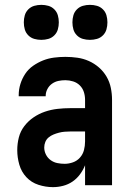

<svg xmlns="http://www.w3.org/2000/svg" viewBox="-20 -762 540 790"><path d="M198 8Q168 8 138.5 -1.5Q109 -11 88.5 -33Q68 -55 59.5 -84.5Q51 -114 51 -144Q51 -171 57.5 -196.5Q64 -222 80 -243Q96 -264 118 -279Q140 -294 165 -302.5Q190 -311 216.5 -314Q243 -317 269 -317H330V-351Q330 -368 325 -383.5Q320 -399 308.5 -410.5Q297 -422 281 -427Q265 -432 249 -432Q234 -432 220 -429Q206 -426 194 -417.5Q182 -409 175 -395.5Q168 -382 168 -368V-366H57V-371Q57 -394 64 -416.5Q71 -439 84 -458.5Q97 -478 116.5 -491.5Q136 -505 157.5 -513.5Q179 -522 202.5 -525Q226 -528 249 -528Q274 -528 298.5 -524.5Q323 -521 345.5 -511Q368 -501 387 -484.5Q406 -468 418.5 -446.5Q431 -425 436 -400.5Q441 -376 441 -351V0H330V-82Q322 -62 309 -44.5Q296 -27 278.5 -15Q261 -3 240 2.5Q219 8 198 8ZM246 -88Q263 -88 280 -94Q297 -100 309 -113.5Q321 -127 325.5 -144.5Q330 -162 330 -180V-221H269Q257 -221 245.5 -220Q234 -219 222.5 -216Q211 -213 200 -208.5Q189 -204 180 -196.5Q171 -189 166.5 -178Q162 -167 162 -155Q162 -140 169 -126Q176 -112 188.5 -103Q201 -94 216 -91Q231 -88 246 -88ZM350 -598Q335 -598 321 -602Q307 -606 296.5 -616.5Q286 -627 282 -641Q278 -655 278 -670Q278 -685 282 -699Q286 -713 296.5 -723.5Q307 -734 321 -738Q335 -742 350 -742Q365 -742 379 -738Q393 -734 403.5 -723.5Q414 -713 418 -699Q422 -685 422 -670Q422 -655 418 -641Q414 -627 403.5 -616.5Q393 -606 379 -602Q365 -598 350 -598ZM150 -598Q135 -598 121 -602Q107 -606 96.5 -616.5Q86 -627 82 -641Q78 -655 78 -670Q78 -685 82 -699Q86 -713 96.5 -723.5Q107 -734 121 -738Q135 -742 150 -742Q165 -742 179 -738Q193 -734 203.5 -723.5Q214 -713 218 -699Q222 -685 222 -670Q222 -655 218 -641Q214 -627 203.5 -616.5Q193 -606 179 -602Q165 -598 150 -598Z"/></svg>

Font: Iosevka Fixed
Style: Bold
Weight: 700
Monospace: yes
Designer: Belleve Invis
Foundry: Belleve Invis
Version: Version 32.3.0